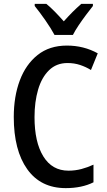

<svg xmlns="http://www.w3.org/2000/svg" viewBox="-20 -960 550 990"><path d="M328 -635Q271 -635 233 -598Q195 -561 176.5 -498Q158 -435 158 -356Q158 -227 203.5 -153.5Q249 -80 333 -80Q368 -80 400 -88.5Q432 -97 462 -111V-20Q402 10 319 10Q190 10 120.5 -87.5Q51 -185 51 -357Q51 -462 82 -545Q113 -628 174 -676.5Q235 -725 325 -725Q412 -725 484 -685L449 -599Q423 -615 393 -625Q363 -635 328 -635ZM261 -780Q244 -812 214.5 -854.5Q185 -897 159 -929V-940H219Q240 -923 263 -899.5Q286 -876 309 -850Q334 -878 354 -898Q374 -918 399 -940H459V-929Q443 -909 423.5 -883Q404 -857 385.5 -829.5Q367 -802 356 -780Z"/></svg>

Font: Noto Sans Georgian Condensed Medium
Style: Regular
Weight: 500
Width: 3
Designer: Monotype Design Team, Akaki Razmadze
Foundry: Google LLC
Version: Version 2.005; ttfautohint (v1.8.4.7-5d5b)